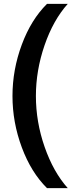

<svg xmlns="http://www.w3.org/2000/svg" viewBox="-20 -813 396 1000"><path d="M225 167Q142 85 93.5 -45.5Q45 -176 45 -313Q45 -450 93.5 -580.5Q142 -711 225 -793H333Q257 -708 212 -577Q167 -446 167 -313Q167 -178 212.5 -47.5Q258 83 333 167Z"/></svg>

Font: Mona Sans SemiBold
Style: Regular
Weight: 600
Designer: Deni Anggara
Foundry: GitHub
Version: Version 2.000;Glyphs 3.2.3 (3260)